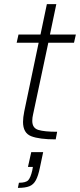

<svg xmlns="http://www.w3.org/2000/svg" viewBox="-20 -678 389 934"><path d="M251 0Q171 0 131.5 -15.5Q92 -31 92 -85Q92 -106 98 -136L168 -470H61L70 -510H177L208 -658H254L223 -510H349L340 -470H215L141 -122Q139 -115 138 -106Q137 -97 137 -90Q137 -55 166.5 -46Q196 -37 258 -37ZM67 236 72 211Q106 211 117.5 198.5Q129 186 137 151L140 134H116L132 62H190L174 138Q166 177 154.5 198.5Q143 220 123 228Q103 236 67 236Z"/></svg>

Font: Saira ExtraLight
Style: Italic
Weight: 200
Italic angle: -12°
Designer: Hector Gatti with collaboration of the Omnibus-Type team
Foundry: Omnibus-Type
Version: Version 1.100; ttfautohint (v1.8.3)